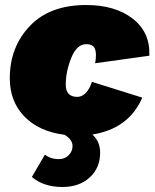

<svg xmlns="http://www.w3.org/2000/svg" viewBox="-20 -530 619 765"><path d="M575 -308 359 -278Q366 -316 358.5 -335Q351 -354 323 -354Q286 -354 264 -299.5Q242 -245 242 -193Q242 -144 288 -144Q307 -144 322.5 -160.5Q338 -177 346 -204L547 -141Q493 -17 348 6Q379 34 379 78Q379 139 337.5 177Q296 215 229 215Q153 215 107 175L159 86Q181 104 215 104Q238 104 253.5 88.5Q269 73 269 52Q269 26 237 7Q135 -6 77 -66Q19 -126 19 -218Q19 -342 98.5 -426Q178 -510 323 -510Q439 -510 509 -455.5Q579 -401 575 -308Z"/></svg>

Font: Elaine Sans Black
Style: Italic
Weight: 900
Italic angle: -13°
Designer: Wei Huang
Foundry: Wei Huang
Version: Version 2.001;December 24, 2019;FontCreator 12.0.0.2547 64-b